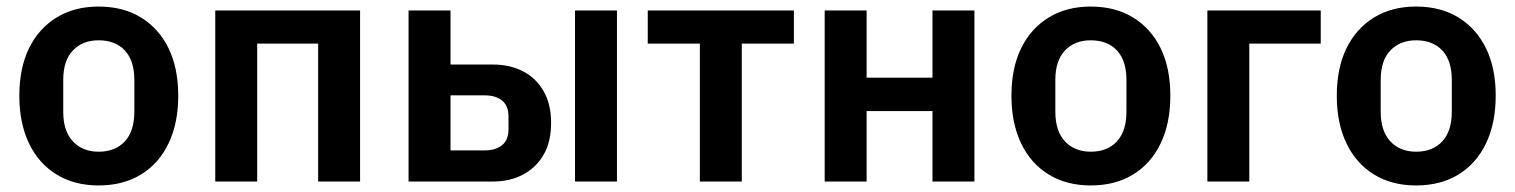

<svg xmlns="http://www.w3.org/2000/svg" viewBox="-20 -554 4624 586"><path d="M281 12Q207 12 152.5 -21.5Q98 -55 68.5 -116.5Q39 -178 39 -262Q39 -346 68.5 -406.5Q98 -467 152.5 -500.5Q207 -534 281 -534Q356 -534 410.5 -500.5Q465 -467 494.5 -406.5Q524 -346 524 -262Q524 -178 494.5 -116.5Q465 -55 410.5 -21.5Q356 12 281 12ZM281 -91Q332 -91 361 -122.5Q390 -154 390 -213V-310Q390 -369 361 -400Q332 -431 281 -431Q232 -431 202.5 -400Q173 -369 173 -310V-213Q173 -154 202.5 -122.5Q232 -91 281 -91Z M637 0V-522H1079V0H951V-421H765V0Z M1227 0V-522H1355V-357H1485Q1536 -357 1576 -336.5Q1616 -316 1639 -276Q1662 -236 1662 -179Q1662 -121 1639 -81.5Q1616 -42 1576 -21Q1536 0 1485 0ZM1355 -95H1459Q1493 -95 1512.5 -111Q1532 -127 1532 -159V-199Q1532 -231 1512.5 -247Q1493 -263 1459 -263H1355ZM1735 0V-522H1863V0Z M2116 0V-421H1957V-522H2403V-421H2244V0Z M2497 0V-522H2625V-317H2826V-522H2954V0H2826V-215H2625V0Z M3309 12Q3235 12 3180.5 -21.5Q3126 -55 3096.5 -116.5Q3067 -178 3067 -262Q3067 -346 3096.5 -406.5Q3126 -467 3180.5 -500.5Q3235 -534 3309 -534Q3384 -534 3438.5 -500.5Q3493 -467 3522.5 -406.5Q3552 -346 3552 -262Q3552 -178 3522.5 -116.5Q3493 -55 3438.5 -21.5Q3384 12 3309 12ZM3309 -91Q3360 -91 3389 -122.5Q3418 -154 3418 -213V-310Q3418 -369 3389 -400Q3360 -431 3309 -431Q3260 -431 3230.5 -400Q3201 -369 3201 -310V-213Q3201 -154 3230.5 -122.5Q3260 -91 3309 -91Z M3665 0V-522H4011V-421H3793V0Z M4302 12Q4228 12 4173.5 -21.5Q4119 -55 4089.5 -116.5Q4060 -178 4060 -262Q4060 -346 4089.5 -406.5Q4119 -467 4173.5 -500.5Q4228 -534 4302 -534Q4377 -534 4431.5 -500.5Q4486 -467 4515.5 -406.5Q4545 -346 4545 -262Q4545 -178 4515.5 -116.5Q4486 -55 4431.5 -21.5Q4377 12 4302 12ZM4302 -91Q4353 -91 4382 -122.5Q4411 -154 4411 -213V-310Q4411 -369 4382 -400Q4353 -431 4302 -431Q4253 -431 4223.5 -400Q4194 -369 4194 -310V-213Q4194 -154 4223.5 -122.5Q4253 -91 4302 -91Z"/></svg>

Font: IBM Plex Sans SemiBold
Style: Regular
Weight: 600
Designer: Mike Abbink, Paul van der Laan, Pieter van Rosmalen
Foundry: Bold Monday
Version: Version 3.201